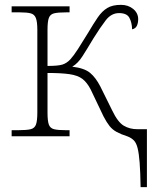

<svg xmlns="http://www.w3.org/2000/svg" viewBox="-20 -562 639 792"><path d="M560 210Q559 147 556 108.5Q553 70 547.5 48.5Q542 27 532 17Q522 7 507 1Q479 -8 461.5 -17.5Q444 -27 432 -42Q420 -57 407 -82L354 -193Q339 -222 320 -236.5Q301 -251 267 -256Q233 -261 176 -261V-97Q176 -63 181.5 -48Q187 -33 203 -29Q219 -25 250 -25H267V0H28V-25H56Q90 -25 106.5 -29Q123 -33 128.5 -48.5Q134 -64 134 -98V-439Q134 -472 128 -487.5Q122 -503 106.5 -507Q91 -511 63 -511H28V-536H267V-511H252Q219 -511 203 -507Q187 -503 181.5 -488Q176 -473 176 -440V-290Q219 -290 237 -295.5Q255 -301 270 -317Q283 -331 301.5 -359.5Q320 -388 343 -426Q366 -465 383.5 -490.5Q401 -516 422.5 -529Q444 -542 479 -542Q509 -542 529.5 -525Q550 -508 550 -483Q550 -467 544.5 -455.5Q539 -444 525 -441Q524 -470 513.5 -489Q503 -508 471 -508Q439 -508 416 -478Q393 -448 365 -403Q340 -361 320.5 -330.5Q301 -300 278 -287Q328 -281 351.5 -261.5Q375 -242 394 -205L443 -106Q466 -58 490.5 -43.5Q515 -29 547 -29H586V210Z"/></svg>

Font: Noto Serif ExtraLight
Style: Regular
Weight: 200
Designer: Monotype Design Team
Foundry: Monotype Imaging Inc.
Version: Version 2.015; ttfautohint (v1.8.4.7-5d5b)